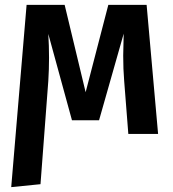

<svg xmlns="http://www.w3.org/2000/svg" viewBox="-20 -549 711 787"><path d="M628 0H506L489 -217Q485 -265 485 -321Q485 -345 487 -411L386 -56H275L178 -410Q181 -361 181 -312Q181 -265 178 -217L146 206L26 218L89 -529H245L331 -171L424 -529H581Z"/></svg>

Font: Fira Sans Medium
Style: Regular
Weight: 500
Designer: bBox Type GmbH & Carrois Corporate GbR & Edenspiekermann AG
Foundry: bBox Type GmbH & Carrois Corporate GbR & Edenspiekermann AG
Version: Version 4.301